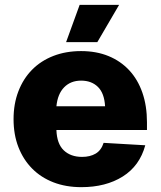

<svg xmlns="http://www.w3.org/2000/svg" viewBox="-20 -761 663 793"><path d="M316 12Q252 12 200.5 -8Q149 -28 112.5 -65Q76 -102 56 -153.5Q36 -205 36 -269Q36 -332 56 -384Q76 -436 112.5 -473Q149 -510 200.5 -530Q252 -550 315 -550Q378 -550 428 -529.5Q478 -509 513.5 -471Q549 -433 568 -378.5Q587 -324 587 -256V-224H213Q215 -167 243.5 -140Q272 -113 319 -113Q352 -113 375 -126.5Q398 -140 408 -171L580 -161Q557 -76 487 -32Q417 12 316 12ZM414 -322Q411 -376 384.5 -402Q358 -428 315 -428Q272 -428 245 -400.5Q218 -373 213 -322ZM253 -587 309 -741H472L382 -587Z"/></svg>

Font: Geist ExtBd
Style: Regular
Weight: 400
Designer: Basement.studio, Andrés Briganti, Mateo Zaragoza
Foundry: Basement.studio, Vercel, Andrés Briganti, Guido Ferreyra, Mateo Zaragoza
Version: Version 1.401